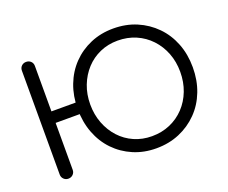

<svg xmlns="http://www.w3.org/2000/svg" viewBox="-127 -994 1433 1207"><g transform="rotate(-20 589.5 -390.5)"><path d="M729 10Q646 10 576 -20Q506 -50 454.5 -103.5Q403 -157 375 -230.5Q347 -304 347 -391Q347 -478 375 -551Q403 -624 454.5 -677.5Q506 -731 576 -761Q646 -791 729 -791Q814 -791 884.5 -761Q955 -731 1007.5 -677.5Q1060 -624 1088.5 -551Q1117 -478 1117 -391Q1117 -304 1088.5 -230.5Q1060 -157 1007.5 -103.5Q955 -50 884.5 -20Q814 10 729 10ZM143 0Q125 0 112.5 -12.5Q100 -25 100 -43V-738Q100 -757 112.5 -769Q125 -781 143 -781Q162 -781 174.5 -769Q187 -757 187 -738V-434H403V-357H187V-43Q187 -25 174.5 -12.5Q162 0 143 0ZM729 -71Q795 -71 850.5 -95Q906 -119 947 -162.5Q988 -206 1010.5 -264.5Q1033 -323 1033 -391Q1033 -459 1010.5 -517Q988 -575 947 -618.5Q906 -662 850.5 -686Q795 -710 729 -710Q665 -710 610.5 -686Q556 -662 516 -618.5Q476 -575 453.5 -517Q431 -459 431 -391Q431 -323 453.5 -264.5Q476 -206 516 -162.5Q556 -119 610.5 -95Q665 -71 729 -71Z"/></g></svg>

Font: Comfortaa Medium
Style: Regular
Weight: 500
Designer: Johan Aakerlund
Foundry: Johan Aakerlund
Version: Version 3.104; ttfautohint (v1.8.1.43-b0c9)